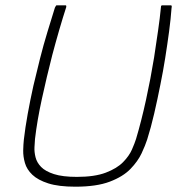

<svg xmlns="http://www.w3.org/2000/svg" viewBox="-20 -693 673 724"><path d="M264 11Q201 11 162 -1.5Q123 -14 102 -34Q81 -54 74 -78.5Q67 -103 67.5 -126Q68 -149 70 -167Q75 -211 84.5 -263.5Q94 -316 106 -370Q118 -421 131 -472.5Q144 -524 159 -573Q174 -622 187 -664Q188 -666 190 -669.5Q192 -673 193 -673Q202 -673 209.5 -673Q217 -673 226 -673Q229 -673 229.5 -672Q230 -671 230 -667Q217 -627 203.5 -580.5Q190 -534 177 -485Q156 -403 138 -320.5Q120 -238 112 -169Q111 -156 110 -138Q109 -120 114 -100Q119 -80 135 -63.5Q151 -47 183.5 -36.5Q216 -26 270 -26Q337 -26 379 -42Q421 -58 444 -81.5Q467 -105 477.5 -129Q488 -153 493 -169Q513 -236 530.5 -316Q548 -396 561 -476Q569 -529 576 -577Q583 -625 587 -667Q587 -671 588.5 -672Q590 -673 592 -673Q601 -673 608.5 -673Q616 -673 625 -673Q627 -673 627.5 -669.5Q628 -666 627 -664Q624 -622 617.5 -573.5Q611 -525 603 -474.5Q595 -424 585 -375Q574 -319 561.5 -265Q549 -211 535 -167Q528 -145 514 -115Q500 -85 472 -56Q444 -27 394 -8Q344 11 264 11Z"/></svg>

Font: Glory ExtraLight
Style: Italic
Weight: 250
Italic angle: -12°
Version: Version 1.011